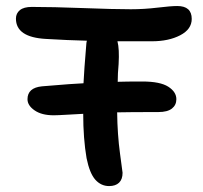

<svg xmlns="http://www.w3.org/2000/svg" viewBox="-20 -651 678 641"><path d="M159.2 -266.1Q119.1 -266.1 95.5 -282.5Q71.8 -298.8 71.8 -319.8Q71.8 -357.9 120.1 -362.8Q231 -372.1 258.8 -373Q260.7 -415 268.1 -502.9Q268.1 -507.3 270 -515.1Q206.5 -516.6 133.8 -521Q33.2 -526.4 33.2 -588.9Q33.2 -606.4 46.4 -617.2Q59.6 -627.9 85.9 -627.9Q156.2 -627.9 258.3 -624Q360.4 -620.1 417 -620.1Q460.9 -620.1 505.9 -625.5Q550.8 -630.9 571.8 -630.9Q620.1 -630.9 620.1 -587.9Q620.1 -553.2 581.5 -533.2Q543 -513.2 486.8 -513.2H372.1Q378.9 -487.8 376 -437Q373 -405.3 373 -377.9Q399.9 -378.9 455.1 -378.9Q514.6 -378.9 541.7 -361.6Q568.8 -344.2 568.8 -319.8Q568.8 -300.3 554 -288.6Q539.1 -276.9 508.8 -276.9Q410.2 -276.9 371.1 -275.9Q372.1 -201.2 380.6 -138.9Q389.2 -76.7 389.2 -74.2Q389.2 -52.2 377.4 -41Q365.7 -29.8 344.2 -29.8Q317.4 -29.8 298.3 -51Q279.3 -72.3 269 -123Q257.8 -188.5 257.8 -271Q238.8 -270 205.3 -268.1Q171.9 -266.1 159.2 -266.1Z"/></svg>

Font: Shantell Sans Irregular
Style: Regular
Weight: 500
Designer: Stephen Nixon, Anya Danilova, Shantell Martin
Foundry: Arrow Type
Version: Version 1.006;[9816181b4]